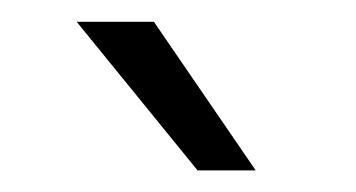

<svg xmlns="http://www.w3.org/2000/svg" viewBox="-20 -770 326 176"><path d="M161.1 -613.8 50.3 -750H121.1L214.4 -613.8Z"/></svg>

Font: Heebo Light
Style: Regular
Weight: 300
Designer: Oded Ezer
Foundry: Meir Sadan
Version: Version 2.001; ttfautohint (v1.5.14-ce02) -l 8 -r 50 -G 200 